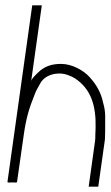

<svg xmlns="http://www.w3.org/2000/svg" viewBox="-20 -726 415 721"><path d="M101 -706 8 -43C8 -40 14 -40 26 -41C38 -40 44 -40 44 -43L69 -218C78 -281 88 -317 112 -376C117 -389 123 -397 129 -409C142 -436 170 -450 204 -450C226 -450 250 -439 261 -432C322 -392 341 -329 339 -246L338 -220C338 -211 338 -204 337 -197L313 -25H349L374 -202C375 -213 375 -242 375 -290C375 -307 372 -324 367 -341C360 -376 343 -408 315 -438C293 -462 250 -486 210 -486C179 -486 155 -480 131 -461C110 -442 98 -429 97 -421L137 -706Z"/></svg>

Font: Reckless Catfish
Style: It
Weight: 400
Foundry: Cannot Into Space Fonts
Version: Version 0.2894